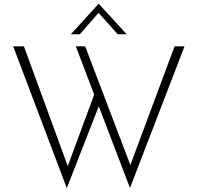

<svg xmlns="http://www.w3.org/2000/svg" viewBox="-20 -950 1033 1003"><path d="M659 32 496 -395 329 33 49 -708H105L334 -82L472 -456L376 -708H425L661 -88L892 -708H944ZM595 -771 495 -883 397 -771H350L495 -930H496L642 -771Z"/></svg>

Font: Josefin Sans Light
Style: Regular
Weight: 300
Designer: Santiago Orozco
Foundry: Typemade
Version: Version 2.000